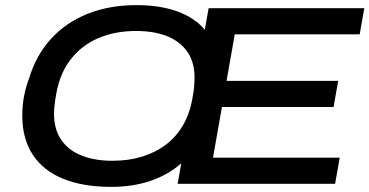

<svg xmlns="http://www.w3.org/2000/svg" viewBox="-20 -718 1443 750"><path d="M414 12Q305 12 227 -19.5Q149 -51 108 -113.5Q67 -176 67 -266Q67 -306 74 -342.5Q81 -379 93 -410Q120 -501 178.5 -565.5Q237 -630 322 -664Q407 -698 513 -698Q605 -698 672.5 -673.5Q740 -649 780 -602L795 -686H1403L1385 -584H897L865 -402H1301L1283 -300H847L812 -102H1307L1289 0H674L688 -80Q637 -35 568 -11.5Q499 12 414 12ZM419 -90Q482 -90 534.5 -106Q587 -122 628 -153Q669 -184 695.5 -230Q722 -276 732 -336Q735 -351 736.5 -362.5Q738 -374 738.5 -383Q739 -392 739.5 -399.5Q740 -407 740 -414Q740 -475 712 -515.5Q684 -556 633 -576.5Q582 -597 512 -597Q429 -597 364 -569Q299 -541 256.5 -486.5Q214 -432 200 -353Q197 -338 195.5 -326.5Q194 -315 193 -306Q192 -297 191.5 -289Q191 -281 191 -274Q191 -213 219 -172Q247 -131 298.5 -110.5Q350 -90 419 -90Z"/></svg>

Font: Archivo SemiExpanded Medium
Style: Italic
Weight: 500
Width: 6
Italic angle: -10°
Designer: Hector Gatti
Foundry: Omnibus-Type
Version: Version 2.001